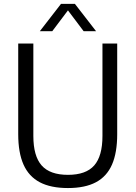

<svg xmlns="http://www.w3.org/2000/svg" viewBox="-20 -966 703 996"><path d="M332.5 9.5Q243.5 9.5 186.5 -20.5Q129.5 -50.5 102 -112.2Q74.5 -174 74.5 -270V-740H153V-261Q153 -156.5 196 -107.8Q239 -59 332.5 -59Q426 -59 468.8 -107.8Q511.5 -156.5 511.5 -261V-740H588V-270Q588 -174 561 -112.2Q534 -50.5 477.5 -20.5Q421 9.5 332.5 9.5ZM186.5 -804 296.5 -946H368.5L478.5 -804H414L325.5 -921.5H339.5L251 -804Z"/></svg>

Font: Encode Sans SC SemiCondensed
Style: Regular
Weight: 400
Width: 4
Designer: Multiple Designers
Foundry: Impallari Type
Version: Version 3.002